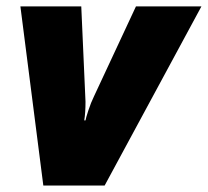

<svg xmlns="http://www.w3.org/2000/svg" viewBox="-20 -573 642 593"><path d="M43 -553.2H231L244.1 -258.8Q244.1 -224.6 240.2 -201.2H244.1Q245.1 -208 252.9 -231.9Q260.7 -255.9 270.5 -275.9L399.9 -553.2H602.1L303.2 0H113.8Z"/></svg>

Font: Open Sans Hebrew Extra Bold
Style: Italic
Weight: 800
Italic angle: -12°
Foundry: Ascender Corporation, Yanek Iontef
Version: Version 2.001;PS 002.001;hotconv 1.0.70;makeotf.lib2.5.58329